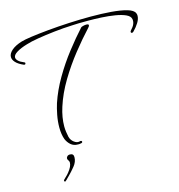

<svg xmlns="http://www.w3.org/2000/svg" viewBox="-115 -660 922 990"><g transform="rotate(-15 346.5 -165.0)"><path d="M62 -408Q34 -420 20.5 -434.5Q7 -449 7 -464Q7 -482 26.5 -499Q46 -516 82 -527Q98 -532 137 -537.5Q176 -543 229 -548Q282 -553 341.5 -556Q401 -559 459 -559Q517 -559 567 -555Q617 -551 650 -541.5Q683 -532 690 -515Q693 -509 693 -501Q693 -484 681 -464.5Q669 -445 652 -428Q648 -423 643 -423Q637 -423 637 -429Q637 -433 641 -437Q668 -465 663 -491Q660 -507 638 -517Q616 -527 582.5 -532.5Q549 -538 511.5 -540Q474 -542 439 -542Q412 -542 389.5 -541.5Q367 -541 354 -540Q305 -538 256.5 -532.5Q208 -527 168.5 -520.5Q129 -514 104 -506Q70 -496 48.5 -483Q27 -470 27 -456Q27 -447 36.5 -437.5Q46 -428 68 -419Q71 -418 71 -415Q71 -406 62 -408ZM225 61Q202 61 187 48Q172 35 164 16Q154 -11 154 -48Q154 -81 160.5 -114.5Q167 -148 175 -173Q196 -236 232.5 -298.5Q269 -361 312.5 -417Q356 -473 397 -518Q399 -520 408 -522.5Q417 -525 425 -525Q438 -525 438 -519Q438 -513 430 -505Q388 -460 342 -402Q296 -344 257 -279Q218 -214 197 -148Q180 -95 180 -47Q180 -33 182 -18.5Q184 -4 187 10Q192 29 207.5 40.5Q223 52 237 48L241 47Q249 47 249 53Q249 59 238 60Q234 61 231 61Q228 61 225 61ZM171 100Q190 100 190 119Q190 144 172 166Q154 188 139 203Q136 205 128.5 213.5Q121 222 113 228Q112 229 111 229Q109 229 107.5 226Q106 223 107 220Q109 217 119 208Q129 199 137 189Q160 161 160 140Q160 133 155.5 127.5Q151 122 151 116Q151 111 156 105.5Q161 100 171 100Z"/></g></svg>

Font: Waterfall
Style: Regular
Weight: 400
Designer: Robert E. Leuschke
Foundry: Robert E. Leuschke
Version: Version 1.010; ttfautohint (v1.8.3)